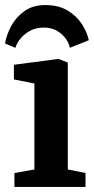

<svg xmlns="http://www.w3.org/2000/svg" viewBox="-34 -739 371 759"><path d="M145 -719Q198 -719 234 -697Q270 -675 290.5 -642.5Q311 -610 317 -580L242 -550Q239 -568 226 -586Q213 -604 191.5 -617Q170 -630 139 -630Q108 -630 84.5 -617Q61 -604 46.5 -586Q32 -568 27 -550L-14 -567Q-9 -600 10 -635.5Q29 -671 62.5 -695Q96 -719 145 -719ZM23 0V-55L102 -69V-409L21 -425V-483L197 -506L234 -492V-69L304 -55V0Z"/></svg>

Font: Faustina Light
Style: Bold
Weight: 700
Version: Version 1.200